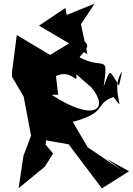

<svg xmlns="http://www.w3.org/2000/svg" viewBox="-20 -960 735 1063"><path d="M639 -486C583 -575 593 -585 554 -481C581 -670 558 -570 421 -642C426 -664 521 -715 408 -747L257 -656L73 -766L47 -566L46 -536L111 -425L152 -209L110 -98L83 82L228 -37L274 -110L233 -159L235 -183L360 -161L544 83L695 -12L571 -80L653 -18L466 -144L383 -285C583 -340 498 -384 609 -423C690 -309 583 -473 656 -562ZM485 -477C589 -354 501 -282 266 -435H302L276 -659L259 -520C374 -606 412 -471 402 -549ZM342 -916 196 -818 464 -660 428 -826 504 -940 349 -877Z"/></svg>

Font: Asimov Silicon
Style: Regular
Weight: 400
Designer: Google
Version: Version 2.000980; 2014